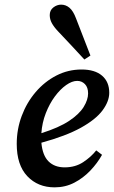

<svg xmlns="http://www.w3.org/2000/svg" viewBox="-20 -792 490 826"><path d="M312 -444Q290 -444 264.5 -426Q239 -408 216 -377Q193 -346 177 -305Q161 -264 158 -219Q234 -243 277.5 -272Q321 -301 340 -332Q359 -363 359 -390Q359 -416 345.5 -430Q332 -444 312 -444ZM215 14Q143 14 97.5 -34Q52 -82 52 -173Q52 -236 73.5 -293.5Q95 -351 133.5 -396Q172 -441 222.5 -467Q273 -493 331 -493Q388 -493 419 -466.5Q450 -440 450 -393Q450 -356 421 -317Q392 -278 328 -242.5Q264 -207 158 -178Q163 -123 189 -97.5Q215 -72 258 -72Q304 -72 338 -94.5Q372 -117 394 -145L419 -126Q399 -90 368.5 -58Q338 -26 299.5 -6Q261 14 215 14ZM369 -553 343 -536Q315 -567 286.5 -597Q258 -627 229 -658Q212 -676 203 -692.5Q194 -709 194 -727Q194 -748 209.5 -760Q225 -772 243 -772Q263 -772 279 -758.5Q295 -745 307 -713Q323 -673 338 -633Q353 -593 369 -553Z"/></svg>

Font: Source Serif Pro SemiBold
Style: Italic
Weight: 600
Italic angle: -12°
Designer: Frank Grießhammer
Foundry: Adobe Systems Incorporated
Version: Version 3.001;hotconv 1.0.111;makeotfexe 2.5.65597